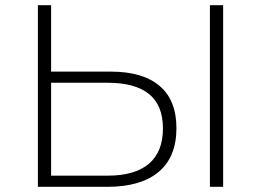

<svg xmlns="http://www.w3.org/2000/svg" viewBox="-20 -720 1006 740"><path d="M407 -444Q530 -444 595 -389Q660 -334 660 -226Q660 -115 591.5 -57.5Q523 0 394 0H126V-700H177V-444ZM395 -43Q500 -43 554 -89Q608 -135 608 -225Q608 -314 554.5 -357.5Q501 -401 395 -401H177V-43ZM789 0V-700H840V0Z"/></svg>

Font: Montserrat Z Light
Style: Regular
Weight: 300
Designer: Julieta Ulanovsky
Foundry: Julieta Ulanovsky
Version: Version 8.000